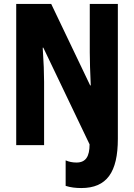

<svg xmlns="http://www.w3.org/2000/svg" viewBox="-20 -734 678 971"><path d="M391 217C520 217 576 137 576 -32V-714H434V-469C434 -426 436 -370 439 -302H436L239 -714H62V0H203V-320C203 -362 201 -420 196 -493H199L433 -4C433 57 414 88 367 88C346 88 328 84 312 77V206C337 214 363 217 391 217Z"/></svg>

Font: Noto Sans Georgian ExtraCondensed ExtraBold
Style: Regular
Weight: 800
Width: 2
Designer: Monotype Design Team, Akaki Razmadze
Foundry: Google LLC
Version: Version 2.005